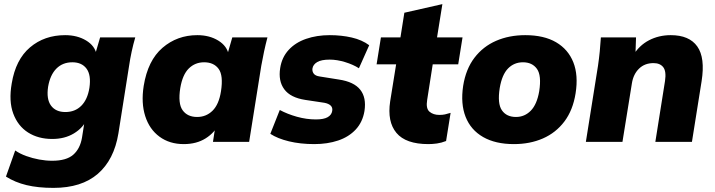

<svg xmlns="http://www.w3.org/2000/svg" viewBox="-20 -690 3478 934"><path d="M240 224Q165 224 109 210.5Q53 197 9 169L54 42Q77 58 107.5 69Q138 80 170.5 86Q203 92 234 92Q303 92 336.5 62.5Q370 33 379 -21L393 -110H403Q384 -68 339.5 -41Q295 -14 234 -14Q166 -14 116.5 -45.5Q67 -77 44.5 -137.5Q22 -198 37 -284Q56 -400 126 -459.5Q196 -519 297 -519Q356 -519 399 -493Q442 -467 450 -424L443 -426L467 -508H638Q628 -474 620.5 -439Q613 -404 608 -370L556 -41Q535 87 456 155.5Q377 224 240 224ZM298 -145Q345 -145 375.5 -175.5Q406 -206 415 -263Q424 -325 401 -356Q378 -387 332 -387Q285 -387 254.5 -356.5Q224 -326 214 -268Q205 -208 228 -176.5Q251 -145 298 -145Z M874 11Q805 11 756 -25Q707 -61 686.5 -125Q666 -189 679 -272Q699 -396 770.5 -457.5Q842 -519 940 -519Q999 -519 1042 -492.5Q1085 -466 1093 -422L1084 -418L1110 -508H1281Q1272 -474 1264.5 -439Q1257 -404 1251 -370L1192 0H1016L1030 -91H1047Q1025 -45 980.5 -17Q936 11 874 11ZM939 -121Q983 -121 1014 -151.5Q1045 -182 1055 -246Q1067 -323 1043.5 -355Q1020 -387 973 -387Q929 -387 898.5 -357Q868 -327 857 -262Q845 -186 868.5 -153.5Q892 -121 939 -121Z M1509 11Q1441 11 1385.5 -2.5Q1330 -16 1295 -39L1341 -155Q1378 -135 1424.5 -122Q1471 -109 1517 -109Q1555 -109 1574 -120Q1593 -131 1596 -150Q1599 -166 1589 -176Q1579 -186 1558 -190L1465 -204Q1393 -215 1363 -255.5Q1333 -296 1343 -359Q1351 -411 1384 -447Q1417 -483 1469 -501Q1521 -519 1584 -519Q1641 -519 1691 -507.5Q1741 -496 1776 -470L1726 -358Q1698 -376 1658.5 -388Q1619 -400 1584 -400Q1543 -400 1523 -388Q1503 -376 1500 -357Q1498 -343 1506 -332Q1514 -321 1535 -318L1629 -303Q1702 -292 1732.5 -253.5Q1763 -215 1753 -150Q1744 -96 1710.5 -60Q1677 -24 1625 -6.5Q1573 11 1509 11Z M2064 11Q1954 11 1908.5 -43.5Q1863 -98 1878 -197L1907 -377H1812L1833 -508H1928L1947 -628L2132 -670L2106 -508H2230L2209 -377H2085L2058 -204Q2051 -162 2069.5 -146.5Q2088 -131 2117 -131Q2133 -131 2144.5 -133.5Q2156 -136 2172 -141L2150 -4Q2127 5 2105.5 8Q2084 11 2064 11Z M2480 11Q2390 11 2330 -23.5Q2270 -58 2245 -121.5Q2220 -185 2233 -272Q2246 -354 2288 -409Q2330 -464 2393.5 -491.5Q2457 -519 2535 -519Q2626 -519 2685 -484.5Q2744 -450 2769 -387Q2794 -324 2780 -236Q2767 -154 2725.5 -99Q2684 -44 2621 -16.5Q2558 11 2480 11ZM2490 -121Q2532 -121 2562 -151.5Q2592 -182 2603 -246Q2615 -323 2592 -355Q2569 -387 2524 -387Q2481 -387 2451.5 -357Q2422 -327 2411 -262Q2399 -186 2421.5 -153.5Q2444 -121 2490 -121Z M2830 0 2889 -370Q2894 -404 2897.5 -439Q2901 -474 2903 -508H3074L3071 -420L3059 -419Q3089 -469 3137 -494Q3185 -519 3243 -519Q3333 -519 3372 -464Q3411 -409 3393 -295L3346 0H3168L3215 -296Q3222 -343 3206.5 -363Q3191 -383 3159 -383Q3116 -383 3088.5 -356Q3061 -329 3054 -285L3008 0Z"/></svg>

Font: Mulish ExtraLight Black
Style: Italic
Weight: 900
Italic angle: -9°
Version: Version 3.603